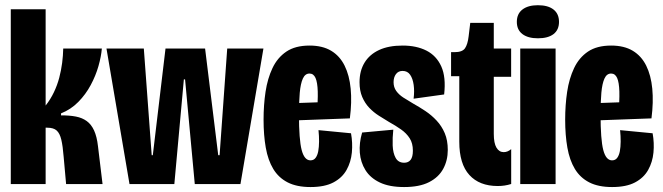

<svg xmlns="http://www.w3.org/2000/svg" viewBox="-20 -717 2581 748"><path d="M22 0V-681H157.8V-305.8Q177 -330.3 190 -357.6Q203 -384.8 210.7 -413.8Q218.3 -442.7 222.1 -471.8Q225.8 -500.8 226.3 -528H376.8Q374.2 -496.7 363.5 -459.2Q352.8 -421.8 333.4 -385.6Q314 -349.3 285.2 -320Q256.5 -290.7 217.8 -275.3V-267.5Q251 -267.7 275.6 -262.9Q300.2 -258.2 317.8 -245.4Q335.5 -232.7 346.5 -208.8Q357.5 -184.8 361.7 -147.5L379.5 0H237.5L228 -106Q224.7 -148.3 218.8 -172.9Q213 -197.5 200.8 -208.5Q188.7 -219.5 164.2 -219.5H157.8V0Z M484.5 0 394.8 -528H540.3L571 -112.3H575.3L624.8 -528H779L830.2 -112.3H835.5L865.2 -528H1006.3L916.8 0H738.8L701 -407.8H696.3L659.2 0Z M1189.7 11.7Q1136 11.7 1100.6 -6.5Q1065.2 -24.7 1044.6 -58.8Q1024 -93 1015.4 -141.8Q1006.8 -190.5 1006.8 -250.8Q1006.8 -307.8 1014.5 -359.3Q1022.2 -410.8 1041.6 -451.8Q1061 -492.7 1095.8 -516.1Q1130.7 -539.5 1185.7 -539.5Q1236.5 -539.5 1270.2 -519.2Q1303.8 -499 1322.5 -461.3Q1341.2 -423.7 1346.2 -371.4Q1351.2 -319.2 1343 -255.8L1098.3 -246.8V-314.2L1229.3 -318.8L1213.8 -270Q1219 -325.3 1217.9 -360.8Q1216.8 -396.3 1209.2 -413.4Q1201.5 -430.5 1185.7 -430.5Q1168.7 -430.5 1159.8 -410.8Q1151 -391.2 1147.8 -355.6Q1144.7 -320 1144.7 -271.3Q1144.7 -173 1155.2 -132.7Q1165.7 -92.3 1189.5 -92.3Q1202.2 -92.3 1209.4 -101.9Q1216.7 -111.5 1219.8 -127.8Q1222.8 -144 1223 -165.3Q1223.2 -186.7 1220.8 -210L1347.5 -197.8Q1354.3 -160.2 1350.8 -122.8Q1347.2 -85.5 1330.1 -54.9Q1313 -24.3 1278.9 -6.3Q1244.8 11.7 1189.7 11.7Z M1554.2 11.7Q1497 11.7 1459.8 -6Q1422.7 -23.7 1403.8 -54.1Q1384.8 -84.5 1381.8 -122.2Q1378.8 -159.8 1390.8 -200.7L1512.2 -211.8Q1508.7 -180 1509.8 -150.2Q1511 -120.5 1521.4 -101.8Q1531.8 -83 1554.7 -83Q1571 -83 1579.8 -94.4Q1588.5 -105.8 1588.5 -130Q1588.5 -158.8 1576.1 -178.2Q1563.7 -197.7 1542.6 -212.6Q1521.5 -227.5 1495.3 -242Q1476 -253.5 1455.8 -266.4Q1435.5 -279.3 1418.6 -297Q1401.7 -314.7 1391.2 -339.1Q1380.7 -363.5 1380.7 -396.8Q1380.7 -440.8 1400.1 -472.8Q1419.5 -504.8 1456.8 -522.2Q1494 -539.5 1548.5 -539.5Q1602.5 -539.5 1641.4 -519.8Q1680.3 -500 1699.2 -458.2Q1718 -416.5 1710.3 -349L1591.3 -332.5Q1595 -361.7 1591.6 -386.2Q1588.2 -410.8 1577.8 -425.8Q1567.5 -440.7 1548.3 -440.7Q1531.7 -440.7 1522.5 -428.2Q1513.3 -415.8 1513.3 -396.8Q1513.3 -377.3 1523.5 -362.9Q1533.7 -348.5 1550.9 -337.2Q1568.2 -326 1589.2 -313.8Q1612.8 -300.7 1637 -284.6Q1661.2 -268.5 1681 -247.2Q1700.8 -226 1712.7 -198.1Q1724.5 -170.2 1724.5 -133Q1724.5 -92 1706.6 -59.1Q1688.7 -26.2 1651.4 -7.3Q1614.2 11.7 1554.2 11.7Z M1919 7.7Q1847.8 7.7 1808.6 -35.3Q1769.3 -78.3 1769.3 -164.8V-420.2H1737.3V-513.8H1750.7Q1781.2 -513.8 1791.6 -529Q1802 -544.2 1805.7 -575.3L1812 -628H1903.7V-528H1971.3V-417.7H1903.7V-195.3Q1903.7 -159.3 1914.1 -141.8Q1924.5 -124.3 1942.5 -124.3Q1950 -124.3 1957.2 -127.2Q1964.3 -130 1971.5 -136V-0.2Q1958.8 3.8 1945.8 5.8Q1932.8 7.7 1919 7.7Z M2006.8 0V-528H2144.5V0ZM2075.5 -567.8Q2037 -567.8 2015.2 -584.3Q1993.5 -600.8 1993.5 -631.8Q1993.5 -663 2015.2 -679.8Q2037 -696.7 2075.5 -696.7Q2115.2 -696.7 2136.5 -679.8Q2157.8 -663 2157.8 -631.8Q2157.8 -600.7 2136.5 -584.2Q2115.2 -567.8 2075.5 -567.8Z M2364.7 11.7Q2311 11.7 2275.6 -6.5Q2240.2 -24.7 2219.6 -58.8Q2199 -93 2190.4 -141.8Q2181.8 -190.5 2181.8 -250.8Q2181.8 -307.8 2189.5 -359.3Q2197.2 -410.8 2216.6 -451.8Q2236 -492.7 2270.8 -516.1Q2305.7 -539.5 2360.7 -539.5Q2411.5 -539.5 2445.2 -519.2Q2478.8 -499 2497.5 -461.3Q2516.2 -423.7 2521.2 -371.4Q2526.2 -319.2 2518 -255.8L2273.3 -246.8V-314.2L2404.3 -318.8L2388.8 -270Q2394 -325.3 2392.9 -360.8Q2391.8 -396.3 2384.2 -413.4Q2376.5 -430.5 2360.7 -430.5Q2343.7 -430.5 2334.8 -410.8Q2326 -391.2 2322.8 -355.6Q2319.7 -320 2319.7 -271.3Q2319.7 -173 2330.2 -132.7Q2340.7 -92.3 2364.5 -92.3Q2377.2 -92.3 2384.4 -101.9Q2391.7 -111.5 2394.8 -127.8Q2397.8 -144 2398 -165.3Q2398.2 -186.7 2395.8 -210L2522.5 -197.8Q2529.3 -160.2 2525.8 -122.8Q2522.2 -85.5 2505.1 -54.9Q2488 -24.3 2453.9 -6.3Q2419.8 11.7 2364.7 11.7Z"/></svg>

Font: Bricolage Grotesque 96pt ExtraBold Condensed
Style: Regular
Weight: 800
Width: 3
Version: Version 1.001;gftools[0.9.33.dev8+g029e19f]